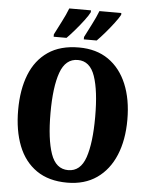

<svg xmlns="http://www.w3.org/2000/svg" viewBox="-61 -981 807 1040"><g transform="rotate(5 342.0 -460.5)"><path d="M343 10Q243 10 176.5 -36Q110 -82 77.5 -165Q45 -248 45 -359Q45 -470 77.5 -552Q110 -634 176.5 -679.5Q243 -725 344 -725Q439 -725 504.5 -679.5Q570 -634 604.5 -551.5Q639 -469 639 -358Q639 -247 604.5 -164.5Q570 -82 504 -36Q438 10 343 10ZM343 -58Q410 -58 437 -137Q464 -216 464 -358Q464 -500 437 -578.5Q410 -657 344 -657Q277 -657 249 -578.5Q221 -500 221 -358Q221 -216 248.5 -137Q276 -58 343 -58ZM366 -784Q383 -818 403.5 -857.5Q424 -897 437 -931H556V-921Q547 -904 525.5 -875.5Q504 -847 479.5 -818.5Q455 -790 436 -771H366ZM202 -784Q219 -818 239.5 -857.5Q260 -897 273 -931H391V-921Q383 -904 361.5 -875.5Q340 -847 315.5 -818.5Q291 -790 272 -771H202Z"/></g></svg>

Font: Noto Serif ExtraCondensed Black
Style: Regular
Weight: 900
Width: 2
Designer: Monotype Design Team
Foundry: Monotype Imaging Inc.
Version: Version 2.015; ttfautohint (v1.8.4.7-5d5b)